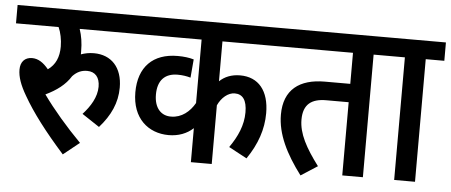

<svg xmlns="http://www.w3.org/2000/svg" viewBox="-46 -725 1982 844"><g transform="rotate(5 945.0 -303.0)"><path d="M479 -299C479 -388 430 -440 353 -440C331 -440 313 -436 296 -430C296 -434 296 -438 296 -443C296 -481 291 -511 281 -541H526V-622H0V-541H188C198 -519 205 -487 205 -456C205 -410 190 -375 157 -352C134 -380 111 -395 84 -395C52 -395 33 -374 33 -340C33 -308 45 -273 72 -227C112 -157 172 -78 255 15L326 -42C261 -108 201 -178 156 -241C204 -264 242 -292 266 -331C285 -351 305 -360 330 -360C366 -360 386 -336 386 -295C386 -249 359 -206 326 -170L403 -119C452 -174 479 -232 479 -299Z M1174 -541V-622H513V-541H819V-261C797 -222 761 -192 715 -192C672 -191 640 -222 640 -283C640 -345 671 -378 728 -378C749 -378 768 -375 785 -370L792 -451C772 -457 748 -460 721 -460C612 -460 549 -397 549 -285C549 -170 621 -110 711 -110C754 -110 791 -124 819 -150V0H911V-259C927 -294 956 -318 985 -318C1020 -318 1039 -293 1039 -239C1039 -182 1016 -131 981 -81L1061 -38C1107 -105 1130 -172 1130 -243C1130 -342 1083 -399 1002 -399C963 -399 933 -386 911 -365V-541Z M1578 -541H1660V-622H1161V-541H1487V-404H1375C1263 -404 1195 -353 1195 -243C1195 -157 1237 -73 1304 16L1377 -31C1320 -107 1287 -167 1287 -229C1287 -297 1324 -323 1388 -323H1487V0H1578Z M1808 -541H1890V-622H1647V-541H1716V0H1808Z"/></g></svg>

Font: Noto Sans Devanagari Condensed Medium
Style: Regular
Weight: 500
Width: 3
Designer: Jelle Bosma - Monotype Design Team
Foundry: Monotype Imaging Inc.
Version: Version 2.004